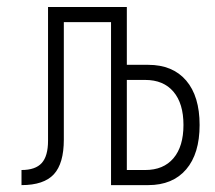

<svg xmlns="http://www.w3.org/2000/svg" viewBox="-20 -538 626 558"><path d="M42.5 0V-43.9Q83 -43.9 101.3 -64.2Q119.6 -84.5 119.6 -128.9V-517.6H348.6V-349.6H410.6Q481.9 -349.6 521 -304Q560.1 -258.3 560.1 -174.8Q560.1 -91.3 521 -45.7Q481.9 0 410.6 0H302.7V-473.6H165.5V-132.3Q165.5 -63 136.5 -31.5Q107.4 0 42.5 0ZM348.6 -43.9H401.9Q455.1 -43.9 484.1 -78.1Q513.2 -112.3 513.2 -174.8Q513.2 -237.3 484.1 -271.5Q455.1 -305.7 401.9 -305.7H348.6Z"/></svg>

Font: Cascadia Code ExtraLight
Style: Regular
Weight: 200
Monospace: yes
Designer: Aaron Bell
Foundry: Saja Typeworks
Version: Version 2407.024; ttfautohint (v1.8.4)